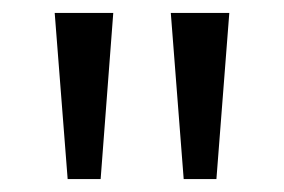

<svg xmlns="http://www.w3.org/2000/svg" viewBox="-20 -734 441 298"><path d="M155.8 -713.9 136.2 -456.1H85L64.9 -713.9ZM335.9 -713.9 315.9 -456.1H265.1L245.1 -713.9Z"/></svg>

Font: f3_46533 
Style: Regular
Weight: 400
Foundry: Ascender Corporation
Version: Version 1.10